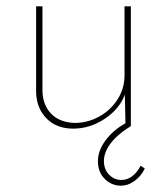

<svg xmlns="http://www.w3.org/2000/svg" viewBox="-20 -398 527 606"><path d="M437 134Q426 157 405.5 172.5Q385 188 361 188Q332 188 310.5 166.5Q289 145 289 111Q289 77 313.5 44.5Q338 12 376 -9L374 -99Q357 -54 310.5 -23Q264 8 211 8Q159 8 127.5 -23.5Q96 -55 94 -105V-378H114V-108Q116 -65 142 -38.5Q168 -12 215 -10Q256 -10 292 -29.5Q328 -49 350.5 -83.5Q373 -118 373 -160V-378H393V0Q352 25 330 53.5Q308 82 308 110Q308 137 324.5 153.5Q341 170 363 170Q382 170 397.5 158Q413 146 424 125Z"/></svg>

Font: Josefin Sans Thin
Style: Regular
Weight: 250
Designer: Santiago Orozco
Foundry: Typemade
Version: Version 2.000